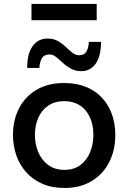

<svg xmlns="http://www.w3.org/2000/svg" viewBox="-20 -922 638 954"><path d="M301 12Q237 12 189 -9.5Q141 -31 108.8 -67.8Q76.5 -104.5 60.5 -151.8Q44.5 -199 44.5 -251Q44.5 -325.5 74.5 -383.8Q104.5 -442 161.5 -475.8Q218.5 -509.5 299 -509.5Q360.5 -509.5 408 -490Q455.5 -470.5 487.8 -435.2Q520 -400 536.5 -353Q553 -306 553 -251Q553 -176.5 523 -117Q493 -57.5 436.2 -22.8Q379.5 12 301 12ZM300.5 -78Q348.5 -78 380.5 -102.8Q412.5 -127.5 428.2 -167Q444 -206.5 444 -251Q444 -302.5 426.2 -340.2Q408.5 -378 376.2 -398.8Q344 -419.5 300 -419.5Q252.5 -419.5 219.8 -397.2Q187 -375 170.2 -336.8Q153.5 -298.5 153.5 -251Q153.5 -206.5 169.8 -167Q186 -127.5 218.8 -102.8Q251.5 -78 300.5 -78ZM384.5 -568.5Q354 -568.5 331.8 -581Q309.5 -593.5 291.8 -610Q274 -626.5 258.5 -639Q243 -651.5 226.5 -651.5Q199.5 -651.5 188.5 -633.2Q177.5 -615 175.5 -584.5H115Q115 -655 142.2 -692.8Q169.5 -730.5 216 -730.5Q246 -730.5 267.8 -718Q289.5 -705.5 306.8 -689Q324 -672.5 339.8 -660Q355.5 -647.5 372.5 -647.5Q399 -647.5 409.5 -665.8Q420 -684 421.5 -714H482Q482 -644 455.8 -606.2Q429.5 -568.5 384.5 -568.5ZM136.5 -821.5V-902.5Q173 -902.5 213.8 -902.5Q254.5 -902.5 298.5 -902.5Q343 -902.5 383.5 -902.5Q424 -902.5 460.5 -902.5V-821.5Q424 -821.5 383.5 -821.5Q343 -821.5 298.5 -821.5Q254.5 -821.5 213.8 -821.5Q173 -821.5 136.5 -821.5Z"/></svg>

Font: Commissioner Thin Medium
Style: Regular
Weight: 500
Version: Version 1.000